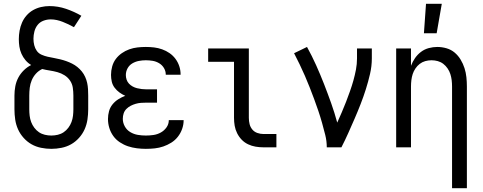

<svg xmlns="http://www.w3.org/2000/svg" viewBox="-20 -775 2540 1010"><path d="M250 8Q223 8 196 2.5Q169 -3 146 -16Q123 -29 104.5 -49.5Q86 -70 75 -94.5Q64 -119 60 -146Q56 -173 56 -200V-272Q56 -297 60.5 -321Q65 -345 76 -366Q87 -387 104.5 -404.5Q122 -422 144 -433Q127 -443 114 -458.5Q101 -474 93 -492Q85 -510 82 -529.5Q79 -549 79 -569Q79 -591 83 -613.5Q87 -636 96 -656.5Q105 -677 120 -694Q135 -711 154.5 -722Q174 -733 196 -738Q218 -743 240 -743Q285 -743 327.5 -728.5Q370 -714 408 -692L369 -632Q355 -640 340 -647Q325 -654 310 -660Q295 -666 279 -669.5Q263 -673 247 -673Q227 -673 208.5 -666Q190 -659 178 -644Q166 -629 161 -609.5Q156 -590 156 -571Q156 -554 160 -537.5Q164 -521 173.5 -507.5Q183 -494 199 -487Q215 -480 231 -476.5Q247 -473 263.5 -470Q280 -467 296.5 -463Q313 -459 328.5 -453.5Q344 -448 359 -440.5Q374 -433 387 -422.5Q400 -412 410.5 -399Q421 -386 428 -370.5Q435 -355 438.5 -339Q442 -323 443 -306Q444 -289 444 -272V-200Q444 -173 440 -146Q436 -119 425 -94.5Q414 -70 395.5 -49.5Q377 -29 354 -16Q331 -3 304 2.5Q277 8 250 8ZM250 -62Q267 -62 284 -66Q301 -70 315 -79.5Q329 -89 339.5 -103Q350 -117 356 -133Q362 -149 364 -166Q366 -183 366 -200V-272Q366 -293 363 -313.5Q360 -334 348.5 -351Q337 -368 319.5 -379Q302 -390 282 -395.5Q262 -401 242 -404Q222 -407 202 -412Q183 -403 169 -387.5Q155 -372 147 -353Q139 -334 136.5 -313.5Q134 -293 134 -272V-200Q134 -183 136 -166Q138 -149 144 -133Q150 -117 160.5 -103Q171 -89 185 -79.5Q199 -70 216 -66Q233 -62 250 -62Z M747 8Q724 8 700 5Q676 2 653.5 -5.5Q631 -13 610.5 -26.5Q590 -40 576 -59.5Q562 -79 555 -102Q548 -125 548 -149Q548 -170 553.5 -190Q559 -210 572 -226Q585 -242 602.5 -253Q620 -264 639 -271Q623 -278 608.5 -288.5Q594 -299 583 -313.5Q572 -328 568 -345.5Q564 -363 564 -381Q564 -403 570 -425Q576 -447 589 -464.5Q602 -482 620.5 -495Q639 -508 660 -515.5Q681 -523 703 -525.5Q725 -528 747 -528Q769 -528 790.5 -525.5Q812 -523 833 -515.5Q854 -508 872 -495.5Q890 -483 903 -465.5Q916 -448 923 -427Q930 -406 930 -384V-382H852V-383Q852 -401 842.5 -417Q833 -433 817 -442.5Q801 -452 783 -455Q765 -458 747 -458Q729 -458 710.5 -454.5Q692 -451 676 -441.5Q660 -432 651 -415.5Q642 -399 642 -380Q642 -368 646 -356Q650 -344 658.5 -335Q667 -326 678 -320Q689 -314 701 -311Q713 -308 725.5 -306.5Q738 -305 750 -305H806V-235H750Q736 -235 722 -234Q708 -233 694 -229Q680 -225 667.5 -218.5Q655 -212 645 -202Q635 -192 630.5 -178.5Q626 -165 626 -150Q626 -129 636.5 -110Q647 -91 665.5 -80Q684 -69 705 -65.5Q726 -62 747 -62Q768 -62 788 -65Q808 -68 826 -78Q844 -88 856 -105Q868 -122 868 -143H946V-142Q946 -119 938 -96.5Q930 -74 915.5 -55.5Q901 -37 881 -24.5Q861 -12 839 -4.5Q817 3 794 5.5Q771 8 747 8Z M1366 0Q1345 0 1324.5 -3.5Q1304 -7 1285 -16Q1266 -25 1251.5 -40Q1237 -55 1227.5 -74Q1218 -93 1214.5 -113.5Q1211 -134 1211 -155V-450H1075V-520H1289V-155Q1289 -138 1293 -122Q1297 -106 1307.5 -93.5Q1318 -81 1334 -75.5Q1350 -70 1366 -70H1434V0Z M1699 0Q1699 -33 1691 -65Q1683 -97 1674 -129Q1665 -161 1654.5 -192Q1644 -223 1632.5 -254Q1621 -285 1609 -315.5Q1597 -346 1584 -376Q1571 -406 1556.5 -436Q1542 -466 1527 -495L1595 -528Q1621 -481 1643 -432Q1665 -383 1684.5 -333Q1704 -283 1722 -232.5Q1740 -182 1754 -130Q1766 -157 1778 -184.5Q1790 -212 1800.5 -239.5Q1811 -267 1821 -295Q1831 -323 1839 -351.5Q1847 -380 1852.5 -409Q1858 -438 1858 -468V-520H1936V-468Q1936 -427 1926.5 -386Q1917 -345 1904.5 -305.5Q1892 -266 1877 -227.5Q1862 -189 1845.5 -151Q1829 -113 1812 -75Q1795 -37 1776 0Z M2358 215V-320Q2358 -337 2356 -353.5Q2354 -370 2349 -385.5Q2344 -401 2334.5 -415Q2325 -429 2312 -439Q2299 -449 2283 -453.5Q2267 -458 2250 -458Q2233 -458 2217 -453.5Q2201 -449 2188 -439Q2175 -429 2165.5 -415Q2156 -401 2151 -385.5Q2146 -370 2144 -353.5Q2142 -337 2142 -320V0H2064V-520H2142V-429Q2150 -450 2163 -469Q2176 -488 2194.5 -502Q2213 -516 2235.5 -522Q2258 -528 2280 -528Q2305 -528 2329 -521Q2353 -514 2371.5 -498.5Q2390 -483 2403 -461.5Q2416 -440 2423.5 -416.5Q2431 -393 2433.5 -368.5Q2436 -344 2436 -320V215ZM2210 -600 2221 -755H2304L2277 -600Z"/></svg>

Font: Iosevka Curly
Style: Regular
Weight: 400
Monospace: yes
Designer: Belleve Invis
Foundry: Belleve Invis
Version: Version 22.1.2; ttfautohint (v1.8.4)